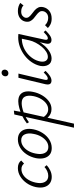

<svg xmlns="http://www.w3.org/2000/svg" viewBox="716 -1382 955 2427"><g transform="rotate(-90 1193.5 -168.5)"><path d="M171 8Q121 8 87.5 -17.5Q54 -43 42 -88Q30 -133 42 -193Q56 -257 92 -308.5Q128 -360 177.5 -390Q227 -420 283 -420Q314 -420 338 -410Q362 -400 378 -378L339 -342Q327 -358 309.5 -366.5Q292 -375 269 -375Q229 -375 194 -351.5Q159 -328 134.5 -287.5Q110 -247 99 -196Q83 -123 106.5 -79.5Q130 -36 183 -36Q215 -36 244.5 -49.5Q274 -63 296 -84L319 -56Q289 -28 250.5 -10Q212 8 171 8Z M535 8Q483 8 451 -18.5Q419 -45 408 -90.5Q397 -136 408 -193Q422 -258 456.5 -310Q491 -362 540.5 -391Q590 -420 645 -420Q696 -420 728.5 -394.5Q761 -369 772.5 -324.5Q784 -280 772 -222Q759 -159 725 -106.5Q691 -54 642 -23Q593 8 535 8ZM549 -35Q589 -35 623 -60Q657 -85 681 -127Q705 -169 714 -219Q729 -287 708.5 -332.5Q688 -378 633 -378Q595 -378 561 -355.5Q527 -333 502 -292.5Q477 -252 466 -196Q451 -123 473.5 -79Q496 -35 549 -35Z M793 289 960 -465 1009 -471 987 -349 844 289ZM1028 5Q995 5 969 -7Q943 -19 925 -38.5Q907 -58 897 -82L921 -106Q937 -76 964 -56.5Q991 -37 1026 -37Q1063 -37 1096 -60Q1129 -83 1154 -124Q1179 -165 1191 -218Q1206 -292 1185 -332Q1164 -372 1103 -372Q1080 -372 1050.5 -366Q1021 -360 988.5 -348Q956 -336 923.5 -319Q891 -302 862 -280L847 -306Q892 -342 942.5 -365.5Q993 -389 1041 -402Q1089 -415 1126 -415Q1180 -415 1210 -391.5Q1240 -368 1248.5 -326.5Q1257 -285 1246 -231Q1234 -168 1202.5 -114.5Q1171 -61 1126.5 -28Q1082 5 1028 5Z M1387 5Q1369 5 1356.5 -3Q1344 -11 1340.5 -27.5Q1337 -44 1342 -70L1424 -413H1477L1399 -82Q1395 -64 1398 -53Q1401 -42 1415 -42Q1431 -42 1449.5 -56Q1468 -70 1491 -94L1511 -70Q1478 -35 1447 -15Q1416 5 1387 5ZM1481 -540Q1468 -540 1458.5 -546Q1449 -552 1445 -562.5Q1441 -573 1443 -586Q1446 -603 1458 -614.5Q1470 -626 1488 -626Q1502 -626 1511 -619.5Q1520 -613 1524 -602.5Q1528 -592 1526 -578Q1523 -561 1511 -550.5Q1499 -540 1481 -540Z M1667 6Q1611 6 1587 -36.5Q1563 -79 1574 -138Q1587 -195 1621.5 -246Q1656 -297 1706 -335Q1756 -373 1815 -394.5Q1874 -416 1934 -416Q1948 -416 1959 -415Q1970 -414 1978 -413L1906 -83Q1897 -41 1924 -41Q1940 -41 1959.5 -56Q1979 -71 2002 -94L2022 -70Q1987 -34 1958 -14.5Q1929 5 1901 5Q1883 5 1871 -3Q1859 -11 1855 -27.5Q1851 -44 1857 -70L1896 -243L1930 -277Q1917 -222 1890 -171.5Q1863 -121 1827 -81Q1791 -41 1749.5 -17.5Q1708 6 1667 6ZM1687 -41Q1720 -41 1753.5 -62Q1787 -83 1816 -118Q1845 -153 1867 -195Q1889 -237 1898 -278L1922 -391L1950 -368Q1944 -369 1935 -369.5Q1926 -370 1918 -370Q1870 -370 1823 -353Q1776 -336 1736 -304.5Q1696 -273 1668 -230.5Q1640 -188 1630 -138Q1622 -91 1639 -66Q1656 -41 1687 -41Z M2172 7Q2130 7 2099.5 -8Q2069 -23 2053 -41L2089 -77Q2102 -61 2126.5 -49Q2151 -37 2180 -37Q2216 -37 2238 -55.5Q2260 -74 2265 -99Q2271 -127 2257 -147Q2243 -167 2220 -184Q2197 -201 2174 -220.5Q2151 -240 2139 -265.5Q2127 -291 2135 -329Q2145 -370 2180 -395Q2215 -420 2268 -420Q2300 -420 2325.5 -411.5Q2351 -403 2370 -390L2338 -349Q2326 -363 2305.5 -370.5Q2285 -378 2261 -378Q2228 -378 2208.5 -363Q2189 -348 2183 -326Q2178 -301 2192 -282Q2206 -263 2229.5 -245.5Q2253 -228 2276 -208.5Q2299 -189 2312 -162Q2325 -135 2316 -96Q2305 -51 2268 -22Q2231 7 2172 7Z"/></g></svg>

Font: Ysabeau Office Light
Style: Italic
Weight: 300
Italic angle: -12°
Designer: Christian Thalmann (Catharsis Fonts)
Version: Version 2.001;gftools[0.9.30]; featfreeze: tnum,lnum,ss02